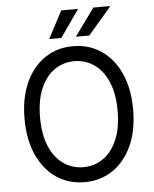

<svg xmlns="http://www.w3.org/2000/svg" viewBox="-62 -989 845 1051"><g transform="rotate(-5 361.0 -464.0)"><path d="M659.1 -363.6Q659.1 -248.6 620.9 -164.8Q582.7 -81 515.4 -35.5Q448.2 9.9 360.8 9.9Q273.4 9.9 206.1 -35.5Q138.8 -81 100.7 -164.8Q62.5 -248.6 62.5 -363.6Q62.5 -478.7 100.7 -562.5Q138.8 -646.3 206.1 -691.8Q273.4 -737.2 360.8 -737.2Q448.2 -737.2 515.4 -691.8Q582.7 -646.3 620.9 -562.5Q659.1 -478.7 659.1 -363.6ZM573.9 -363.6Q573.9 -458.1 545.8 -523.1Q517.8 -588.1 469.5 -621.4Q421.2 -654.8 360.8 -654.8Q300.4 -654.8 252.1 -621.4Q203.8 -588.1 175.8 -523.1Q147.7 -458.1 147.7 -363.6Q147.7 -269.2 175.8 -204.2Q203.8 -139.2 252.1 -105.8Q300.4 -72.4 360.8 -72.4Q421.2 -72.4 469.5 -105.8Q517.8 -139.2 545.8 -204.2Q573.9 -269.2 573.9 -363.6ZM381.4 -787.6 490.8 -938.2H584.5L455.3 -787.6ZM235.1 -787.6 314.3 -937.9 407 -938.2 301.8 -787.6Z"/></g></svg>

Font: Inter UI
Style: Regular
Weight: 400
Designer: Rasmus Andersson
Foundry: rsms
Version: Version 2.2